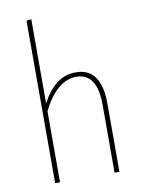

<svg xmlns="http://www.w3.org/2000/svg" viewBox="-83 -795 639 853"><g transform="rotate(-10 236.0 -368.0)"><path d="M386 -309V0H364V-307Q364 -449 270 -449Q182 -449 118 -321V0H96V-733L118 -736V-356Q147 -411 184.5 -440Q222 -469 272 -469Q329 -469 357.5 -428Q386 -387 386 -309Z"/></g></svg>

Font: Fira Sans Extra Condensed Thin
Style: Regular
Weight: 250
Width: 1
Designer: Carrois Corporate & Edenspiekermann AG
Foundry: Carrois Corporate GbR & Edenspiekermann AG
Version: Version 4.203